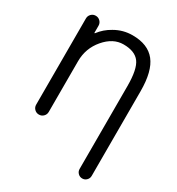

<svg xmlns="http://www.w3.org/2000/svg" viewBox="-221 -902 1140 1236"><g transform="rotate(30 349.0 -284.5)"><path d="M85 -708Q85 -727.5 98.6 -741.2Q112.3 -754.9 131.8 -754.9Q151.4 -754.9 165 -741.2Q178.7 -727.5 178.7 -708V-656.2Q178.7 -654.3 180.2 -653.8Q181.6 -653.3 182.6 -654.3Q217.8 -701.2 269.5 -729.5Q330.1 -764.6 400.4 -764.6Q514.6 -764.6 569.3 -695.8Q624 -627 624 -478.5V151.4Q624 169.9 610.8 183.1Q597.7 196.3 579.1 196.3Q560.5 196.3 547.4 183.1Q534.2 169.9 534.2 151.4V-464.8Q534.2 -589.8 499 -637.2Q463.9 -684.6 378.9 -684.6Q301.8 -684.6 240.2 -612.3Q178.7 -540 178.7 -444.3V-67.4Q178.7 -47.9 165 -34.2Q151.4 -20.5 131.8 -20.5Q112.3 -20.5 98.6 -34.2Q85 -47.9 85 -67.4Z"/></g></svg>

Font: Gen Jyuu Gothic Regular
Style: Regular
Weight: 400
Designer: [Source Han Sans]
Ryoko NISHIZUKA  (kana & ideographs); Paul D. Hunt (Latin, Greek & Cyrillic); Wenlong ZHANG  (bopomofo
Version: Version 1.002.20150607